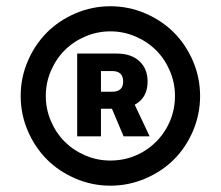

<svg xmlns="http://www.w3.org/2000/svg" viewBox="-20 -757 699 608"><path d="M440.2 -191.6Q387.4 -169 329.5 -169Q271.7 -169 219.1 -191.6Q166.5 -214.1 128.6 -252.1Q90.6 -290.1 68 -342.7Q45.5 -395.2 45.5 -453.1Q45.5 -511 68 -563.6Q90.6 -616.1 128.6 -654.1Q166.5 -692.1 219.1 -714.7Q271.7 -737.2 329.5 -737.2Q387.4 -737.2 440 -714.7Q492.5 -692.1 530.5 -654.1Q568.5 -616.1 591.1 -563.6Q613.6 -511 613.6 -453.1Q613.6 -395.2 591.3 -342.7Q568.9 -290.1 530.9 -252.1Q492.9 -214.1 440.2 -191.6ZM329.5 -248.6Q385.3 -248.6 432.4 -275.9Q479.4 -303.3 506.7 -350.3Q534.1 -397.4 534.1 -453.1Q534.1 -494.7 517.9 -532.5Q501.8 -570.3 474.3 -597.8Q446.7 -625.4 408.9 -641.5Q371.1 -657.7 329.5 -657.7Q288 -657.7 250.2 -641.5Q212.4 -625.4 184.8 -597.8Q157.3 -570.3 141.2 -532.5Q125 -494.7 125 -453.1Q125 -411.6 141.2 -373.8Q157.3 -335.9 184.8 -308.4Q212.4 -280.9 250.2 -264.7Q288 -248.6 329.5 -248.6ZM224.4 -325.3V-587.4H349.4Q395.2 -587.4 421.3 -563.4Q447.4 -539.4 447.4 -498.6Q447.4 -447.4 406.6 -425.4L453.8 -325.3H371.4L334.5 -412.6H299.7V-325.3ZM299.7 -466.6H335.2Q370 -466.6 370 -498.6Q370 -532 335.2 -532H299.7Z"/></svg>

Font: Karasuma Gothic
Style: Black
Weight: 900
Designer: Rasmus Andersson / Ryoko Nishizuka
Foundry: Genbu
Version: Version 1.00